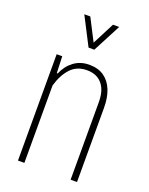

<svg xmlns="http://www.w3.org/2000/svg" viewBox="-138 -801 678 874"><g transform="rotate(20 201.0 -364.5)"><path d="M60 0V-515H87L90 -434H94Q111 -474 142.5 -497.5Q174 -521 217 -521Q260 -521 288.5 -501Q317 -481 331.5 -445Q346 -409 346 -360V0H315V-375Q315 -415 303 -441Q291 -467 269 -480.5Q247 -494 216 -494Q166 -494 136 -461Q106 -428 91 -375V0ZM186 -593 116 -729H145L200 -622L255 -729H285L214 -593Z"/></g></svg>

Font: Hubot Sans Condensed ExtraLight
Style: Regular
Weight: 200
Width: 3
Designer: Deni Anggara
Foundry: GitHub, Inc., Subsidiary of Microsoft Corporation
Version: Version 2.000